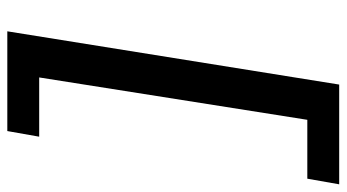

<svg xmlns="http://www.w3.org/2000/svg" viewBox="-226 -518 925 512"><g transform="rotate(90 236.0 -262.5)"><path d="M64 180 206 -705H472L457 -620H300L187 95H345L330 180Z"/></g></svg>

Font: Nunito Sans 7pt Expanded Medium
Style: Italic
Weight: 500
Width: 7
Italic angle: -9°
Designer: Vernon Adams
Foundry: Vernon Adams
Version: Version 3.101;gftools[0.9.27]